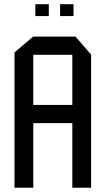

<svg xmlns="http://www.w3.org/2000/svg" viewBox="-20 -880 495 900"><path d="M48 0V-634.1L135 -708.3H136V0ZM136 -302.9V-388.1H319V-302.9ZM319 0V-623.1H407V0ZM136 -623.1V-708.3H334.2L407 -624.1V-623.1ZM261.6 -804.6V-860.3H324.6V-804.6ZM145.7 -804.6V-860.3H208.7V-804.6Z"/></svg>

Font: Foldit Thin
Style: Regular
Weight: 100
Designer: Sophia Tai
Foundry: Sophia Tai
Version: Version 1.003